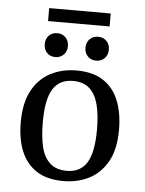

<svg xmlns="http://www.w3.org/2000/svg" viewBox="-50 -701 568 752"><g transform="rotate(5 234.0 -325.0)"><path d="M341 -202Q341 -258 331 -298.5Q321 -339 297 -361.5Q273 -384 231 -384Q178 -384 152.5 -343.5Q127 -303 127 -213Q127 -157 136.5 -116.5Q146 -76 170.5 -53.5Q195 -31 237 -31Q290 -31 315.5 -71.5Q341 -112 341 -202ZM41 -205Q41 -282 68 -331Q95 -380 140.5 -403Q186 -426 241 -426Q306 -426 347 -399Q388 -372 407.5 -323Q427 -274 427 -209Q427 -132 400 -84Q373 -36 328 -13Q283 10 227 10Q162 10 121 -17Q80 -44 60.5 -92Q41 -140 41 -205ZM154 -471Q133 -471 120.5 -484Q108 -497 108 -518Q108 -539 120.5 -552Q133 -565 154 -565Q173 -565 186 -552Q199 -539 199 -518Q199 -497 186 -484Q173 -471 154 -471ZM314 -471Q294 -471 281 -484Q268 -497 268 -518Q268 -539 281 -552Q294 -565 314 -565Q334 -565 347 -552Q360 -539 360 -518Q360 -497 347 -484Q334 -471 314 -471ZM113 -660H355V-609H113Z"/></g></svg>

Font: Yrsa
Style: Regular
Weight: 400
Designer: Anna Giedrys (Yrsa+Rasa design), David Brezina (Yrsa art-direction, Rasa art-direction, design)
Foundry: Rosetta Type Foundry
Version: Version 2.004